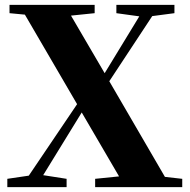

<svg xmlns="http://www.w3.org/2000/svg" viewBox="-20 -767 779 787"><path d="M10 0V-34L98 -47L296 -340L82 -707L19 -713V-747H368V-713L271 -703L409 -467L551 -700L457 -713V-747H695V-713L604 -701L428 -434L656 -42L727 -34V0H370V-34L468 -44L315 -306L157 -49L253 -34V0Z"/></svg>

Font: Early Summer Mincho Heavy
Style: Regular
Weight: 900
Designer: GuiWonder
Version: Version 1.002